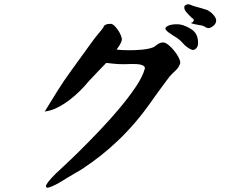

<svg xmlns="http://www.w3.org/2000/svg" viewBox="-20 -778 1040 887"><path d="M812.5 -485.4Q806.6 -466.8 792 -453.1Q777.3 -439.5 763.7 -424.8Q748 -403.3 735.8 -387.2Q723.6 -371.1 714.4 -358.4Q705.1 -345.7 697.8 -335.4Q690.4 -325.2 683.6 -315.4Q643.6 -257.8 604 -211.9Q564.5 -166 524.4 -127.9Q484.4 -89.8 443.4 -57.6Q402.3 -25.4 359.4 2.9L290 43.9Q285.2 46.9 269.5 56.6Q253.9 66.4 236.8 75.2Q219.7 84 206.1 87.9Q192.4 91.8 192.4 82Q192.4 69.3 237.3 24.4Q245.1 16.6 276.4 -12.2Q307.6 -41 350.1 -83Q392.6 -125 440.9 -175.8Q489.3 -226.6 532.2 -277.8Q575.2 -329.1 607.4 -377Q639.6 -424.8 649.4 -461.9Q649.4 -469.7 643.6 -473.6Q637.7 -477.5 628.9 -479.5Q620.1 -481.4 609.9 -481.9Q599.6 -482.4 590.8 -482.4Q581.1 -482.4 571.3 -481.9Q561.5 -481.4 550.8 -481.4Q528.3 -481.4 508.3 -483.4Q488.3 -485.4 470.7 -487.3Q451.2 -467.8 431.2 -446.3Q411.1 -424.8 389.6 -402.3Q373 -381.8 350.1 -358.9Q327.1 -335.9 300.8 -315.9Q274.4 -295.9 245.6 -281.2Q216.8 -266.6 186.5 -262.7Q214.8 -308.6 244.1 -356Q273.4 -403.3 313.5 -458L400.4 -578.1Q419.9 -605.5 435.1 -623Q450.2 -640.6 457 -650.4Q460.9 -668 491.2 -668Q499 -668 508.3 -659.2Q517.6 -650.4 525.4 -638.7Q533.2 -627 538.1 -615.2Q543 -603.5 543 -596.7Q543 -590.8 538.6 -580.6Q534.2 -570.3 518.6 -548.8Q545.9 -545.9 578.1 -545.9Q586.9 -545.9 603.5 -546.4Q620.1 -546.9 638.7 -548.8Q657.2 -550.8 673.3 -554.7Q689.5 -558.6 697.3 -565.4Q716.8 -582 732.4 -582Q744.1 -582 757.8 -570.8Q771.5 -559.6 783.7 -544.9Q795.9 -530.3 804.2 -514.6Q812.5 -499 812.5 -490.2ZM824.2 -662.1Q857.4 -650.4 874.5 -634.8Q891.6 -619.1 894.5 -591.8Q897.5 -564.5 886.2 -554.2Q875 -543.9 864.3 -548.8Q841.8 -558.6 824.7 -578.6Q807.6 -598.6 780.3 -613.3L757.8 -628.9Q744.1 -639.6 744.1 -646.5Q744.1 -653.3 758.3 -659.7Q772.5 -666 797.9 -666Q804.7 -666 811 -665Q817.4 -664.1 824.2 -662.1ZM977.5 -675.8Q974.6 -664.1 961.4 -655.3Q948.2 -646.5 940.4 -648.4Q932.6 -649.4 927.2 -653.8Q921.9 -658.2 912.1 -660.2Q898.4 -663.1 885.7 -665Q873 -667 860.4 -671.9Q871.1 -673.8 874.5 -681.6Q877.9 -689.5 867.2 -694.3Q847.7 -712.9 838.4 -725.1Q829.1 -737.3 832 -749Q834 -753.9 842.3 -756.8Q850.6 -759.8 859.4 -755.9Q876 -749 892.1 -745.1Q908.2 -741.2 928.7 -734.4Q935.5 -733.4 944.8 -727.5Q954.1 -721.7 962.4 -713.4Q970.7 -705.1 975.6 -695.3Q980.5 -685.5 977.5 -675.8Z"/></svg>

Font: JasonHandwriting1
Style: Regular
Weight: 400
Version: Version 1.48.20